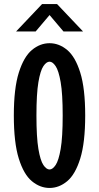

<svg xmlns="http://www.w3.org/2000/svg" viewBox="-20 -920 490 951"><path d="M225.5 11Q178.5 11 138 -22.5Q97.5 -56 73 -134.8Q48.5 -213.5 48.5 -348Q48.5 -482 73.2 -560.5Q98 -639 138.2 -672.5Q178.5 -706 225.5 -706Q272.5 -706 312.8 -672.5Q353 -639 377.5 -560.5Q402 -482 402 -348Q402 -213.5 377.5 -134.8Q353 -56 312.8 -22.5Q272.5 11 225.5 11ZM225.5 -80.5Q240.5 -80.5 255.5 -102.5Q270.5 -124.5 280.5 -182.2Q290.5 -240 290.5 -348Q290.5 -455.5 280.5 -513Q270.5 -570.5 255.5 -592.5Q240.5 -614.5 225.5 -614.5Q210 -614.5 195 -592.5Q180 -570.5 170.2 -513Q160.5 -455.5 160.5 -348Q160.5 -240 170.2 -182.2Q180 -124.5 195 -102.5Q210 -80.5 225.5 -80.5ZM59.5 -764 188.5 -900H262.5L391.5 -764H294.5L225.5 -845.5L156.5 -764Z"/></svg>

Font: Trispace Condensed Medium
Style: Regular
Weight: 500
Width: 3
Designer: Tyler Finck
Foundry: Etcetera Type Company
Version: Version 1.210; ttfautohint (v1.8.3)